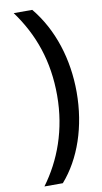

<svg xmlns="http://www.w3.org/2000/svg" viewBox="-117 -936 644 1213"><g transform="rotate(-10 205.5 -330.0)"><path d="M369 -326C369 -537 306 -737 183 -886H64C181 -726 244 -546 244 -327C244 -107 173 80 65 226H183C301 92 369 -106 369 -326Z"/></g></svg>

Font: Noto Sans Kannada UI Condensed
Style: Bold
Weight: 700
Width: 3
Designer: Jelle Bosma - Monotype Design Team
Foundry: Monotype Imaging Inc.
Version: Version 2.005